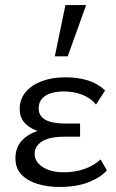

<svg xmlns="http://www.w3.org/2000/svg" viewBox="-20 -731 461 760"><path d="M214 9Q168 9 128.5 -3Q89 -15 65 -40Q41 -65 41 -105Q41 -162 89.5 -194Q138 -226 227 -226V-199Q179 -199 141 -209Q103 -219 80.5 -241.5Q58 -264 58 -300Q58 -338 81 -366Q104 -394 145 -409.5Q186 -425 239 -425Q289 -425 328.5 -412.5Q368 -400 396 -373L360 -317Q341 -342 307 -355.5Q273 -369 232 -369Q204 -369 181.5 -362Q159 -355 146 -340Q133 -325 133 -302Q133 -272 159.5 -257Q186 -242 238 -242H297V-190H238Q175 -190 146 -171Q117 -152 117 -121Q117 -101 131.5 -84.5Q146 -68 172 -58.5Q198 -49 233 -49Q277 -49 315 -62.5Q353 -76 378 -100L403 -57Q382 -31 334 -11Q286 9 214 9ZM197 -508 239 -711H321L248 -508Z"/></svg>

Font: Ysabeau Office Medium
Style: Regular
Weight: 500
Designer: Christian Thalmann (Catharsis Fonts)
Version: Version 2.001;gftools[0.9.30]; featfreeze: tnum,lnum,ss02